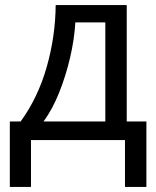

<svg xmlns="http://www.w3.org/2000/svg" viewBox="-20 -556 621 762"><path d="M483 -536V-74H561V186H476V0H103V186H19V-74H62Q131 -169 165.5 -290.5Q200 -412 201 -536ZM279 -467Q275 -399 258 -326.5Q241 -254 214.5 -188Q188 -122 153 -74H398V-467Z"/></svg>

Font: Go Noto Kurrent-Regular
Style: Regular
Weight: 400
Designer: Monotype Design Team
Foundry: Monotype Imaging Inc.
Version: Version 2.012; ttfautohint (v1.8.4.7-5d5b)